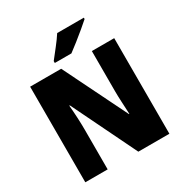

<svg xmlns="http://www.w3.org/2000/svg" viewBox="-208 -1084 1184 1242"><g transform="rotate(-30 384.5 -463.5)"><path d="M698 0H466L232 -481H228Q232 -438 234.5 -387.5Q237 -337 237 -300V0H70V-714H302L535 -241H538Q536 -283 533.5 -331Q531 -379 531 -414V-714H698ZM594 -917Q574 -899 540.5 -871Q507 -843 471 -814.5Q435 -786 409 -767H285V-781Q310 -813 342 -853.5Q374 -894 395 -927H594Z"/></g></svg>

Font: Noto Sans SemiCondensed Black
Style: Regular
Weight: 900
Width: 4
Designer: Monotype Design Team
Foundry: Monotype Imaging Inc.
Version: Version 2.013; ttfautohint (v1.8.4.7-5d5b)